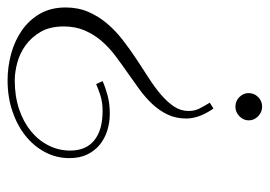

<svg xmlns="http://www.w3.org/2000/svg" viewBox="-123 -587 715 509"><g transform="rotate(-90 234.5 -332.5)"><path d="M201.2 -124Q187 -145 180.9 -162.6Q174.8 -180.2 174.8 -195.8Q174.8 -223.6 185.3 -245.6Q195.8 -267.6 212.9 -285.9Q230 -304.2 252 -320.3Q273.9 -336.4 296.9 -352.3Q319.8 -368.2 341.8 -384.8Q363.8 -401.4 380.9 -421.4Q397.9 -441.4 408.4 -465.8Q418.9 -490.2 418.9 -521Q418.9 -557.6 404.5 -582.3Q390.1 -606.9 368.7 -622.3Q347.2 -637.7 322.3 -644.3Q297.4 -650.9 275.9 -650.9Q233.9 -650.9 199.7 -639.4Q165.5 -627.9 141.1 -607.9Q116.7 -587.9 103.3 -561Q89.8 -534.2 89.8 -503.9Q89.8 -461.9 117.2 -439.9Q144.5 -418 194.8 -418Q217.8 -418 235.8 -423.8Q253.9 -429.7 266.1 -435.1L273.9 -418Q258.8 -411.1 236.8 -405Q214.8 -398.9 187 -398.9Q164.6 -398.9 143.3 -405.5Q122.1 -412.1 105.7 -425.3Q89.4 -438.5 79.6 -458.5Q69.8 -478.5 69.8 -505.9Q69.8 -540.5 85.7 -570.6Q101.6 -600.6 129.2 -622.6Q156.7 -644.5 194.3 -657.2Q231.9 -669.9 275.9 -669.9Q312 -669.9 346.7 -660.4Q381.3 -650.9 408.7 -631.8Q436 -612.8 452.6 -584Q469.2 -555.2 469.2 -516.1Q469.2 -482.9 457.5 -455.8Q445.8 -428.7 426.5 -406Q407.2 -383.3 382.6 -364.3Q357.9 -345.2 332 -328.1Q306.2 -311 281.5 -295.2Q256.8 -279.3 237.5 -262.7Q218.3 -246.1 206.5 -228.5Q194.8 -210.9 194.8 -189.9Q194.8 -173.3 201.7 -160.4Q208.5 -147.5 216.8 -133.8ZM242.2 -30.8Q242.2 -16.1 231.7 -5.6Q221.2 4.9 206.1 4.9Q191.9 4.9 180.9 -5.6Q169.9 -16.1 169.9 -30.8Q169.9 -44.9 180.9 -55.4Q191.9 -65.9 206.1 -65.9Q221.2 -65.9 231.7 -55.4Q242.2 -44.9 242.2 -30.8Z"/></g></svg>

Font: Clicker Script
Style: Regular
Weight: 400
Designer: Astigmatic (AOETI)
Foundry: Astigmatic (AOETI)
Version: Version 1.000